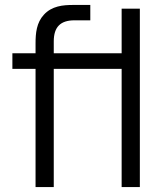

<svg xmlns="http://www.w3.org/2000/svg" viewBox="-20 -755 664 775"><path d="M197 0V-477H471V0H544.5V-720H471V-540H197V-588C197 -646.5 224.5 -673 280.5 -673H344.5V-735H275.5C234 -735 189.5 -731 157 -695.5C127.5 -663.5 123.5 -621.5 123.5 -580V-540H30V-477H123.5V0Z"/></svg>

Font: Manrope
Style: Regular
Weight: 400
Designer: Mikhail Sharanda
Foundry: Mikhail Sharanda
Version: Version 4.505